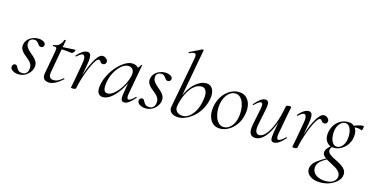

<svg xmlns="http://www.w3.org/2000/svg" viewBox="-92 -1207 3844 1969"><g transform="rotate(15 1829.5 -222.5)"><path d="M101 11Q63 11 35 -7Q7 -25 11 -51Q13 -65 22 -72Q31 -79 41 -79Q54 -79 60.5 -68.5Q67 -58 74 -45Q81 -32 94 -21.5Q107 -11 131 -11Q158 -11 174.5 -26Q191 -41 195 -72Q199 -103 186 -125.5Q173 -148 150.5 -166Q128 -184 106.5 -202.5Q85 -221 72.5 -244Q60 -267 66 -298Q72 -329 92.5 -351Q113 -373 141.5 -384.5Q170 -396 199 -396Q235 -396 259 -381.5Q283 -367 280 -346Q277 -332 267.5 -325.5Q258 -319 249 -319Q235 -319 227 -327Q219 -335 211.5 -346Q204 -357 193.5 -365.5Q183 -374 163 -374Q144 -374 129 -364Q114 -354 111 -334Q106 -304 119.5 -282Q133 -260 155 -241Q177 -222 199 -202.5Q221 -183 233.5 -159Q246 -135 241 -103Q236 -74 216.5 -47.5Q197 -21 167 -5Q137 11 101 11Z M423 12Q404 12 386.5 4.5Q369 -3 360.5 -21.5Q352 -40 358 -73L401 -306Q408 -343 402.5 -352Q397 -361 367 -361Q363 -361 364 -367Q365 -373 368 -373Q403 -373 428 -395.5Q453 -418 461 -450Q462 -453 470.5 -453Q479 -453 478 -450L416 -104Q408 -63 419.5 -44Q431 -25 462 -25Q491 -25 514 -38.5Q537 -52 558 -70Q560 -72 564.5 -68Q569 -64 566 -62Q521 -22 487 -5Q453 12 423 12ZM567 -342Q565 -342 545 -344.5Q525 -347 498.5 -349.5Q472 -352 447 -352L449 -376Q475 -376 505 -378Q535 -380 560 -381.5Q585 -383 592 -383Q597 -383 598.5 -380.5Q600 -378 599 -374Q598 -366 587.5 -354Q577 -342 567 -342Z M708 -7 698 -8Q706 -53 720.5 -105.5Q735 -158 754 -209Q773 -260 795 -302Q817 -344 840 -369.5Q863 -395 886 -395Q900 -395 913 -387.5Q926 -380 934.5 -368Q943 -356 940 -341Q937 -328 928.5 -321Q920 -314 908 -314Q893 -314 885.5 -322Q878 -330 872.5 -338.5Q867 -347 857 -347Q843 -347 826 -323.5Q809 -300 791 -261.5Q773 -223 756.5 -177.5Q740 -132 727 -87Q714 -42 708 -7ZM676 8Q662 8 658 6.5Q654 5 654 2Q654 -2 659.5 -26.5Q665 -51 669 -74L702 -259Q710 -299 708 -319.5Q706 -340 699 -348Q692 -356 684 -356Q670 -356 654 -344Q638 -332 623 -319Q621 -316 617 -320Q613 -324 615 -327Q645 -361 671 -378Q697 -395 723 -395Q741 -395 751 -383.5Q761 -372 762 -343Q763 -314 753 -261L708 -7Q705 8 676 8Z M995 13Q962 13 945 -11Q928 -35 935 -91Q943 -145 969.5 -199.5Q996 -254 1034.5 -299Q1073 -344 1116 -371.5Q1159 -399 1198 -399Q1217 -399 1234.5 -392.5Q1252 -386 1265 -370.5Q1278 -355 1280 -330L1237 -357Q1250 -359 1266.5 -373.5Q1283 -388 1288 -407Q1290 -410 1295.5 -409Q1301 -408 1300 -406L1242 -89Q1232 -31 1257 -31Q1268 -31 1285.5 -43.5Q1303 -56 1323 -77Q1326 -80 1330 -76Q1334 -72 1331 -69Q1299 -32 1272 -11.5Q1245 9 1219 9Q1195 9 1188 -13Q1181 -35 1191 -89L1215 -229L1232 -246Q1202 -170 1162 -111.5Q1122 -53 1079 -20Q1036 13 995 13ZM1031 -36Q1059 -36 1089 -58Q1119 -80 1146.5 -115.5Q1174 -151 1194.5 -193.5Q1215 -236 1223 -277Q1231 -314 1216 -339Q1201 -364 1164 -364Q1129 -363 1093 -332.5Q1057 -302 1029 -251.5Q1001 -201 991 -136Q984 -86 993.5 -61Q1003 -36 1031 -36Z M1449 11Q1411 11 1383 -7Q1355 -25 1359 -51Q1361 -65 1370 -72Q1379 -79 1389 -79Q1402 -79 1408.5 -68.5Q1415 -58 1422 -45Q1429 -32 1442 -21.5Q1455 -11 1479 -11Q1506 -11 1522.5 -26Q1539 -41 1543 -72Q1547 -103 1534 -125.5Q1521 -148 1498.5 -166Q1476 -184 1454.5 -202.5Q1433 -221 1420.5 -244Q1408 -267 1414 -298Q1420 -329 1440.5 -351Q1461 -373 1489.5 -384.5Q1518 -396 1547 -396Q1583 -396 1607 -381.5Q1631 -367 1628 -346Q1625 -332 1615.5 -325.5Q1606 -319 1597 -319Q1583 -319 1575 -327Q1567 -335 1559.5 -346Q1552 -357 1541.5 -365.5Q1531 -374 1511 -374Q1492 -374 1477 -364Q1462 -354 1459 -334Q1454 -304 1467.5 -282Q1481 -260 1503 -241Q1525 -222 1547 -202.5Q1569 -183 1581.5 -159Q1594 -135 1589 -103Q1584 -74 1564.5 -47.5Q1545 -21 1515 -5Q1485 11 1449 11Z M1797 13Q1747 13 1719.5 -11Q1692 -35 1700 -77L1802 -619Q1808 -655 1793.5 -664Q1779 -673 1733 -651Q1729 -649 1727 -655Q1725 -661 1729 -662L1857 -725Q1862 -727 1866 -723Q1870 -719 1869 -717L1755 -96Q1749 -59 1772.5 -36Q1796 -13 1838 -13Q1870 -13 1902.5 -37Q1935 -61 1961 -107.5Q1987 -154 1998 -220Q2006 -257 2003.5 -287Q2001 -317 1987 -335.5Q1973 -354 1944 -354Q1903 -354 1865 -321.5Q1827 -289 1798.5 -231Q1770 -173 1755 -96L1749 -116Q1758 -173 1781 -224.5Q1804 -276 1836.5 -315Q1869 -354 1907.5 -376.5Q1946 -399 1985 -399Q2032 -399 2054 -357.5Q2076 -316 2063 -251Q2050 -186 2020 -136.5Q1990 -87 1951 -54Q1912 -21 1871.5 -4Q1831 13 1797 13Z M2238 14Q2190 14 2159 -14Q2128 -42 2117 -89Q2106 -136 2117 -193Q2128 -252 2159 -298.5Q2190 -345 2234 -372Q2278 -399 2327 -399Q2379 -399 2410.5 -370.5Q2442 -342 2452.5 -295.5Q2463 -249 2451 -193Q2439 -130 2405.5 -83Q2372 -36 2327.5 -11Q2283 14 2238 14ZM2273 -11Q2314 -11 2348.5 -47.5Q2383 -84 2395 -149Q2402 -186 2400 -225.5Q2398 -265 2386 -299Q2374 -333 2352 -354Q2330 -375 2298 -375Q2256 -375 2221 -338Q2186 -301 2173 -236Q2165 -197 2168 -158Q2171 -119 2183.5 -85.5Q2196 -52 2218.5 -31.5Q2241 -11 2273 -11Z M2614 13Q2571 13 2556 -18.5Q2541 -50 2555 -119L2591 -297Q2597 -328 2592 -341.5Q2587 -355 2575 -355Q2564 -355 2547 -342.5Q2530 -330 2509 -309Q2505 -305 2501 -309Q2497 -313 2501 -317Q2534 -355 2561 -375Q2588 -395 2614 -395Q2638 -395 2645.5 -373Q2653 -351 2642 -297L2610 -138Q2597 -80 2607 -53Q2617 -26 2646 -26Q2679 -26 2714 -67Q2749 -108 2780.5 -187Q2812 -266 2832 -379L2845 -378Q2825 -261 2789.5 -173Q2754 -85 2709 -36Q2664 13 2614 13ZM2809 9Q2784 9 2778 -12.5Q2772 -34 2781 -87L2832 -379Q2835 -394 2864 -394Q2879 -394 2883.5 -392Q2888 -390 2888 -388Q2888 -384 2883 -361Q2878 -338 2873 -312L2832 -89Q2822 -30 2848 -30Q2860 -30 2878 -42Q2896 -54 2918 -76Q2921 -80 2925 -75.5Q2929 -71 2926 -68Q2891 -29 2863.5 -10Q2836 9 2809 9Z M3058 -7 3048 -8Q3056 -53 3070.5 -105.5Q3085 -158 3104 -209Q3123 -260 3145 -302Q3167 -344 3190 -369.5Q3213 -395 3236 -395Q3250 -395 3263 -387.5Q3276 -380 3284.5 -368Q3293 -356 3290 -341Q3287 -328 3278.5 -321Q3270 -314 3258 -314Q3243 -314 3235.5 -322Q3228 -330 3222.5 -338.5Q3217 -347 3207 -347Q3193 -347 3176 -323.5Q3159 -300 3141 -261.5Q3123 -223 3106.5 -177.5Q3090 -132 3077 -87Q3064 -42 3058 -7ZM3026 8Q3012 8 3008 6.5Q3004 5 3004 2Q3004 -2 3009.5 -26.5Q3015 -51 3019 -74L3052 -259Q3060 -299 3058 -319.5Q3056 -340 3049 -348Q3042 -356 3034 -356Q3020 -356 3004 -344Q2988 -332 2973 -319Q2971 -316 2967 -320Q2963 -324 2965 -327Q2995 -361 3021 -378Q3047 -395 3073 -395Q3091 -395 3101 -383.5Q3111 -372 3112 -343Q3113 -314 3103 -261L3058 -7Q3055 8 3026 8Z M3376 281Q3322 281 3286.5 264Q3251 247 3235.5 219.5Q3220 192 3227 161Q3237 117 3282.5 83.5Q3328 50 3387 18L3394 26Q3371 40 3346.5 55.5Q3322 71 3304.5 90.5Q3287 110 3283 138Q3278 170 3294 196.5Q3310 223 3343.5 238Q3377 253 3424 253Q3478 253 3507 230.5Q3536 208 3538 175Q3539 148 3523.5 128Q3508 108 3483 92.5Q3458 77 3430.5 63.5Q3403 50 3379.5 35.5Q3356 21 3343 3.5Q3330 -14 3334 -38Q3339 -60 3357.5 -80Q3376 -100 3403 -123L3413 -115Q3402 -109 3392.5 -95.5Q3383 -82 3381 -68Q3378 -47 3392.5 -31Q3407 -15 3432 -1.5Q3457 12 3484.5 25.5Q3512 39 3536.5 55.5Q3561 72 3575 94Q3589 116 3586 146Q3583 182 3553 212.5Q3523 243 3477 262Q3431 281 3376 281ZM3420 -98Q3381 -98 3356 -118.5Q3331 -139 3322.5 -172.5Q3314 -206 3323 -246Q3331 -288 3355.5 -321Q3380 -354 3415 -373Q3450 -392 3490 -392Q3530 -392 3554 -372Q3578 -352 3586 -319Q3594 -286 3586 -246Q3577 -201 3551 -168Q3525 -135 3490.5 -116.5Q3456 -98 3420 -98ZM3445 -117Q3474 -117 3499 -144Q3524 -171 3532 -219Q3538 -251 3533.5 -287Q3529 -323 3512.5 -348.5Q3496 -374 3465 -374Q3435 -374 3409.5 -345Q3384 -316 3377 -271Q3371 -236 3376.5 -200Q3382 -164 3399.5 -140.5Q3417 -117 3445 -117ZM3527 -346 3526 -353Q3556 -371 3590.5 -382.5Q3625 -394 3653 -394Q3658 -394 3658.5 -385.5Q3659 -377 3656.5 -367Q3654 -357 3651 -350Q3648 -343 3645 -345Q3622 -357 3589 -357Q3556 -357 3527 -346Z"/></g></svg>

Font: Cormorant
Style: Italic
Weight: 400
Italic angle: -10°
Designer: Christian Thalmann (Catharsis Fonts)
Foundry: Catharsis Fonts
Version: Version 4.000